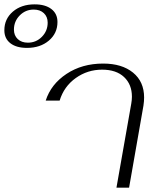

<svg xmlns="http://www.w3.org/2000/svg" viewBox="-171 -862 740 882"><path d="M-151 -723Q-151 -775 -112 -808.5Q-73 -842 -12 -842Q37 -842 65 -820.5Q93 -799 93 -761Q93 -709 53.5 -675.5Q14 -642 -47 -642Q-96 -642 -123.5 -663.5Q-151 -685 -151 -723ZM48 -758Q48 -785 30.5 -801.5Q13 -818 -16 -818Q-54 -818 -80.5 -791Q-107 -764 -107 -726Q-107 -699 -89.5 -682.5Q-72 -666 -43 -666Q-5 -666 21.5 -693Q48 -720 48 -758ZM432 -386Q435 -403 435 -418Q435 -474 399 -508Q363 -542 298 -542Q231 -542 177 -503.5Q123 -465 103 -400H39Q63 -475 134.5 -522.5Q206 -570 303 -570Q389 -570 440 -528.5Q491 -487 491 -414Q491 -397 488 -377L422 0H364Z"/></svg>

Font: Fahkwang ExtraLight
Style: Italic
Weight: 275
Italic angle: -10°
Designer: Suppakit Chalermlarp | Katatrad Co.,Ltd.
Foundry: Cadson Demak Co.,Ltd.
Version: Version 1.000; ttfautohint (v1.6)